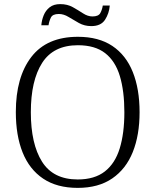

<svg xmlns="http://www.w3.org/2000/svg" viewBox="-20 -904 757 934"><path d="M358 10Q257 10 190 -35Q123 -80 90 -162.5Q57 -245 57 -359Q57 -529 132.5 -627Q208 -725 359 -725Q460 -725 526.5 -680.5Q593 -636 626 -553.5Q659 -471 659 -358Q659 -247 626 -164.5Q593 -82 526 -36Q459 10 358 10ZM358 -31Q440 -31 490 -70Q540 -109 562.5 -182.5Q585 -256 585 -358Q585 -461 563 -534Q541 -607 491.5 -645.5Q442 -684 359 -684Q240 -684 185 -598Q130 -512 130 -358Q130 -204 184.5 -117.5Q239 -31 358 -31ZM424 -777Q391 -777 364 -792Q337 -807 313.5 -821.5Q290 -836 266 -836Q236 -836 227.5 -818.5Q219 -801 216 -781H181Q183 -806 192.5 -829.5Q202 -853 221.5 -868.5Q241 -884 273 -884Q308 -884 334.5 -869Q361 -854 384 -839Q407 -824 430 -824Q459 -824 468 -840.5Q477 -857 480 -877H514Q511 -839 491 -808Q471 -777 424 -777Z"/></svg>

Font: Noto Serif Sinhala Light
Style: Regular
Weight: 300
Designer: Jelle Bosma - Monotype Design Team
Foundry: Monotype Imaging Inc.
Version: Version 2.007; ttfautohint (v1.8.4.7-5d5b)